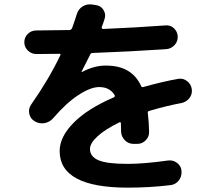

<svg xmlns="http://www.w3.org/2000/svg" viewBox="-20 -821 1040 891"><path d="M149.4 -570.3Q126 -570.3 109.4 -586.4Q92.8 -602.5 92.8 -625Q92.8 -648.4 109.4 -664.1Q126 -679.7 148.4 -679.7Q201.2 -679.7 302.7 -681.6Q309.6 -681.6 314.5 -690.4Q319.3 -702.1 327.1 -726.6Q335 -751 336.9 -756.8Q344.7 -780.3 364.7 -792Q384.8 -803.7 409.2 -799.8L427.7 -796.9Q450.2 -793 461.4 -772.9Q472.7 -752.9 464.8 -731.4Q462.9 -724.6 458.5 -712.4Q454.1 -700.2 452.1 -695.3Q451.2 -692.4 453.1 -689.5Q455.1 -686.5 458 -686.5Q616.2 -693.4 748 -703.1Q771.5 -705.1 787.6 -689.5Q803.7 -673.8 804.7 -652.3Q805.7 -628.9 790 -611.8Q774.4 -594.7 751 -592.8Q573.2 -581.1 410.2 -575.2Q401.4 -575.2 398.4 -567.4Q390.6 -550.8 358.4 -488.3V-487.3H361.3Q418.9 -517.6 472.7 -516.6Q591.8 -516.6 634.8 -421.9Q637.7 -415 644.5 -417Q738.3 -443.4 807.6 -455.1Q830.1 -459 848.6 -444.3Q867.2 -429.7 870.1 -406.7Q873 -383.8 858.9 -365.7Q844.7 -347.7 822.3 -342.8Q756.8 -331.1 673.8 -306.6Q664.1 -304.7 666 -295.9Q670.9 -256.8 671.9 -210Q672.9 -186.5 656.2 -169.9Q639.6 -153.3 617.2 -153.3H599.6Q576.2 -153.3 559.6 -169.9Q543 -186.5 542 -210Q542 -236.3 541 -248Q541 -256.8 533.2 -252.9Q467.8 -220.7 432.6 -188.5Q397.5 -156.2 397.5 -129.9Q397.5 -94.7 436.5 -77.6Q475.6 -60.5 573.2 -60.5Q648.4 -60.5 759.8 -76.2Q783.2 -79.1 801.8 -64.9Q820.3 -50.8 822.3 -28.3V-26.4Q824.2 -2 809.6 16.6Q794.9 35.2 771.5 38.1Q674.8 49.8 573.2 49.8Q256.8 49.8 256.8 -120.1Q256.8 -185.5 321.3 -251Q385.7 -316.4 507.8 -369.1Q515.6 -373 511.7 -379.9Q489.3 -417 440.4 -417Q400.4 -417 343.8 -379.9Q287.1 -342.8 227.5 -273.4Q211.9 -254.9 188.5 -250Q165 -245.1 143.6 -256.8L138.7 -259.8Q120.1 -271.5 115.7 -293.9Q111.3 -316.4 124 -335Q208 -455.1 259.8 -564.5Q263.7 -571.3 254.9 -571.3Q220.7 -570.3 149.4 -570.3Z"/></svg>

Font: Rounded Mgen+ 2m bold
Style: Bold
Weight: 700
Designer: [Source Han Sans]
Ryoko NISHIZUKA  (kana & ideographs); Paul D. Hunt (Latin, Greek & Cyrillic); Wenlong ZHANG  (bopomofo
Version: Version 1.059.20150602